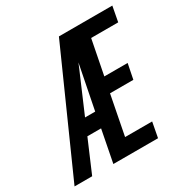

<svg xmlns="http://www.w3.org/2000/svg" viewBox="-186 -802 908 934"><g transform="rotate(-30 268.5 -335.0)"><path d="M-31 0 268 -670H568L552 -585H400L362 -391H493L476 -306H345L302 -85H454L438 0H187L222 -180H145L68 0ZM238 -265 287 -513Q280 -496 273 -479.5Q266 -463 259 -447L181 -265Z"/></g></svg>

Font: Lode Dark Term
Style: Bold Italic
Weight: 700
Italic angle: -11°
Monospace: yes
Designer: Belleve Invis
Foundry: Belleve Invis
Version: Version 29.2.0